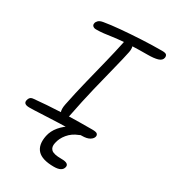

<svg xmlns="http://www.w3.org/2000/svg" viewBox="-238 -821 1064 1190"><g transform="rotate(30 294.0 -226.0)"><path d="M26 11Q-18 11 -11 -20Q-9 -32 -1 -40Q7 -48 24 -49Q66 -53 113 -56.5Q160 -60 210 -62Q203 -82 210 -117Q229 -211 251.5 -301.5Q274 -392 294.5 -474.5Q315 -557 329 -624Q330 -630 331 -634Q283 -630 252 -625.5Q221 -621 196 -618Q171 -615 142 -615Q128 -615 119.5 -622.5Q111 -630 114 -643Q115 -652 125 -662.5Q135 -673 159 -677Q205 -685 272.5 -691Q340 -697 416 -701Q492 -705 564 -705Q589 -705 595.5 -697Q602 -689 600 -676Q596 -655 569.5 -647Q543 -639 497 -639Q466 -639 439.5 -638.5Q413 -638 390 -637Q395 -619 390 -595Q380 -546 360 -467.5Q340 -389 315.5 -288Q291 -187 268 -69Q267 -66 266 -64Q344 -66 433 -66Q461 -66 468.5 -58.5Q476 -51 474 -40Q471 -24 451.5 -12Q432 0 395 0Q311 0 238.5 2.5Q166 5 111 8Q56 11 26 11ZM341 253Q256 253 223 217Q190 181 204 112Q212 73 240.5 39Q269 5 308.5 -16Q348 -37 390 -37Q410 -37 407 -19Q405 -12 399.5 -7Q394 -2 377 5Q335 21 308 53.5Q281 86 274 123Q267 154 284.5 170.5Q302 187 356 187Q387 187 398.5 195Q410 203 407 217Q400 253 341 253Z"/></g></svg>

Font: Shantell Sans Normal
Style: Italic
Weight: 300
Italic angle: -11.31°
Designer: Stephen Nixon, Anya Danilova, Shantell Martin
Foundry: Arrow Type
Version: Version 1.008;[a672d596b]